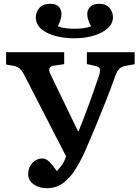

<svg xmlns="http://www.w3.org/2000/svg" viewBox="-20 -974 727 1008"><path d="M225 14Q185 14 156.5 -6.5Q128 -27 128 -59Q128 -95 150 -118.5Q172 -142 201 -142Q222 -142 239 -125Q256 -108 278 -76Q287 -84 302 -103.5Q317 -123 327 -153L107 -581Q95 -604 82.5 -614.5Q70 -625 49 -629L12 -635V-700H317V-637L266 -630Q247 -628 240.5 -616.5Q234 -605 246 -582L389 -286H393Q417 -345 445 -421Q473 -497 501 -581Q508 -605 503.5 -614.5Q499 -624 479 -628L436 -638V-700H687V-637L638 -628Q620 -625 607.5 -613.5Q595 -602 585 -575Q562 -510 534 -439Q506 -368 477.5 -299.5Q449 -231 423 -172Q399 -121 372 -79Q345 -37 309.5 -11.5Q274 14 225 14ZM370 -773Q318 -773 272 -785Q226 -797 197 -821.5Q168 -846 168 -883Q168 -911 187 -932.5Q206 -954 243 -954Q276 -954 289.5 -937.5Q303 -921 303 -900Q303 -891 299 -875Q295 -859 284 -836Q317 -823 371 -823Q395 -823 418 -826Q441 -829 458 -836Q446 -858 442 -874Q438 -890 438 -900Q438 -922 453.5 -938Q469 -954 502 -954Q537 -954 555 -932.5Q573 -911 573 -884Q573 -850 545 -825Q517 -800 471 -786.5Q425 -773 370 -773Z"/></svg>

Font: Literata 12pt SemiBold
Style: Regular
Weight: 600
Designer: Latin by Veronika Burian and Jose Scaglione. Greek by Irene Vlachou. Cyrillic by Vera Evstafieva.
Foundry: TypeTogether
Version: Version 3.002